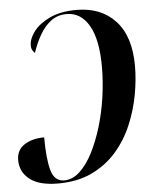

<svg xmlns="http://www.w3.org/2000/svg" viewBox="-53 -768 659 826"><g transform="rotate(-5 277.0 -355.5)"><path d="M308 -724Q414 -724 476 -657Q538 -590 538 -462Q538 -403 526 -337.5Q514 -272 487.5 -209.5Q461 -147 417.5 -97Q374 -47 311.5 -17Q249 13 165 13Q83 13 42.5 -19Q2 -51 2 -102Q2 -146 36.5 -168Q71 -190 122 -190Q122 -97 136 -47.5Q150 2 192 2Q228 2 259 -26.5Q290 -55 315 -103.5Q340 -152 358.5 -213Q377 -274 386.5 -340.5Q396 -407 396 -471Q396 -588 361 -649Q326 -710 264 -710Q225 -710 196.5 -688.5Q168 -667 148 -632Q128 -597 114 -555Q107 -562 103 -569.5Q99 -577 99 -589Q99 -617 122 -648Q145 -679 191.5 -701.5Q238 -724 308 -724Z"/></g></svg>

Font: Noto Serif Display ExtraCondensed
Style: Bold Italic
Weight: 700
Width: 2
Italic angle: -12°
Designer: Monotype Design Team
Foundry: Monotype Imaging Inc.
Version: Version 2.009